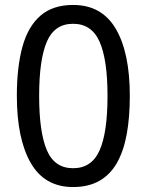

<svg xmlns="http://www.w3.org/2000/svg" viewBox="-20 -745 591 775"><path d="M275 10Q160 10 104 -87.5Q48 -185 48 -358Q48 -474 70.5 -556Q93 -638 143 -681.5Q193 -725 275 -725Q391 -725 447.5 -628.5Q504 -532 504 -358Q504 -271 491.5 -203Q479 -135 452 -87.5Q425 -40 381 -15Q337 10 275 10ZM275 -66Q350 -66 382 -138Q414 -210 414 -358Q414 -504 382 -576.5Q350 -649 275 -649Q200 -649 169 -576.5Q138 -504 138 -358Q138 -212 169 -139Q200 -66 275 -66Z"/></svg>

Font: guzrati115
Style: Regular
Weight: 400
Designer: Jelle Bosma - Monotype Design Team, Universal Thirst
Foundry: Monotype Imaging Inc.
Version: Version 2.102